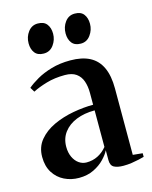

<svg xmlns="http://www.w3.org/2000/svg" viewBox="-110 -790 691 872"><g transform="rotate(-15 235.0 -354.0)"><path d="M153 9Q116 9 84.5 -6.5Q53 -22 34 -52.2Q15 -82.5 15 -126Q15 -172.5 42 -205Q69 -237.5 112.2 -257.5Q155.5 -277.5 205.2 -286.5Q255 -295.5 300 -295.5V-351.5Q300 -382.5 291.5 -406.8Q283 -431 263.5 -445Q244 -459 210.5 -459Q162.5 -459 123.5 -447.5Q84.5 -436 57.5 -422L44.5 -443.5Q63 -459.5 92.5 -476.5Q122 -493.5 162 -505.2Q202 -517 251.5 -517Q306.5 -517 342.8 -498Q379 -479 397 -440Q415 -401 415 -341.5V-29L460.5 -24.5V-7.5Q450 -4.5 434.5 -1Q419 2.5 400.8 5.2Q382.5 8 362 8Q334 8 318 -0.5Q302 -9 302 -34.5V-81Q293.5 -63 273.2 -41.8Q253 -20.5 222.8 -5.8Q192.5 9 153 9ZM204 -50Q233 -50 257.2 -62.2Q281.5 -74.5 300 -97V-269Q251 -269 213.2 -253.8Q175.5 -238.5 154 -210Q132.5 -181.5 132.5 -142Q132.5 -115 142.2 -94Q152 -73 168.2 -61.5Q184.5 -50 204 -50ZM144 -578Q116 -578 102.5 -595.5Q89 -613 89 -640.5Q89 -671 106.5 -694Q124 -717 151.5 -717H152.5Q181 -717 194.5 -699.5Q208 -682 208 -654.5Q208 -625.5 190.8 -601.8Q173.5 -578 145 -578ZM318 -578Q290 -578 276.5 -595.5Q263 -613 263 -640.5Q263 -671 280.2 -694Q297.5 -717 325.5 -717H326.5Q355 -717 368.2 -699.5Q381.5 -682 381.5 -654.5Q381.5 -625.5 364.2 -601.8Q347 -578 319 -578Z"/></g></svg>

Font: Merriweather 144pt SemiBold
Style: Regular
Weight: 600
Version: Version 2.100